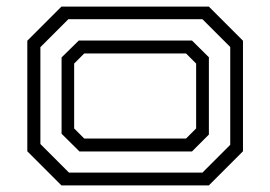

<svg xmlns="http://www.w3.org/2000/svg" viewBox="-20 -560 816 580"><path d="M165.5 0 62.5 -103V-437L165.5 -540H611L714 -437V-103L611 0ZM188.5 -38.5H591.5L675.5 -122.5V-418L591.5 -502H186.5L102 -417.5V-125ZM220 -102.5 166 -156V-386.5L218 -437.5H560L611 -387V-153.5L560 -102.5ZM234.5 -141.5H542L572.5 -172V-368L542 -398.5H234.5L204 -368V-172Z"/></svg>

Font: Tourney Expanded
Style: Regular
Weight: 400
Width: 7
Designer: Tyler Finck
Foundry: Etcetera Type Co
Version: Version 1.010; ttfautohint (v1.8.3)